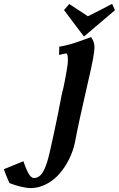

<svg xmlns="http://www.w3.org/2000/svg" viewBox="-243 -693 612 988"><path d="M-68.4 223.1Q-52.2 223.1 -38.8 212.2Q-25.4 201.2 -15.9 180.7Q-6.3 160.2 0 139.6Q6.3 119.1 12.7 90.8V91.3Q30.8 12.7 55.7 -108.4Q58.6 -122.6 64 -151.6Q69.3 -180.7 73.7 -201.9Q78.1 -223.1 83 -239.7V-239.3Q106.4 -353.5 106.4 -381.3Q106.4 -418 97.7 -418Q91.8 -418 61 -410.2L62 -452.6Q92.8 -458 117.9 -465.1Q143.1 -472.2 178.7 -485.1Q214.4 -498 225.6 -502Q243.2 -478.5 243.2 -449.2Q243.2 -411.6 210.4 -272.9V-273.4Q159.2 -51.3 142.1 42.5Q132.8 85.4 112.5 126.2Q92.3 167 63.5 200.4Q34.7 233.9 -4.4 254.4Q-43.5 274.9 -85.4 274.9Q-105.5 274.9 -137 267.3Q-168.5 259.8 -194.3 249Q-195.3 246.1 -198.2 240.2Q-201.2 234.4 -202.1 231.9L-201.7 232.4Q-214.4 203.6 -223.1 177.7L-122.6 136.7Q-122.1 137.7 -118.2 149.2Q-114.3 160.6 -109.6 171.9Q-105 183.1 -98.6 195.6Q-92.3 208 -84.2 215.6Q-76.2 223.1 -68.4 223.1ZM189 -504.9 86.4 -641.1 113.3 -672.4 209.5 -609.4Q272.5 -640.6 334 -673.3L348.6 -640.6Z"/></svg>

Font: Flanker
Style: Bold Italic
Weight: 700
Italic angle: -12°
Designer: Flanker
Version: Version 2.000